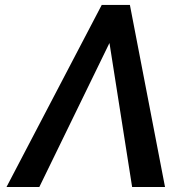

<svg xmlns="http://www.w3.org/2000/svg" viewBox="-20 -747 775 767"><path d="M507.8 0H639.2L498.9 -727.3H386.4L6 0H137.1L417.3 -575.3Z"/></svg>

Font: Magic Ui Pro Medium
Style: Italic
Weight: 500
Italic angle: -9.39999°
Designer: Stefan Endress, Andreas Faust
Version: Version 1.000;FEAKit 1.0